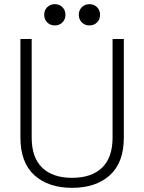

<svg xmlns="http://www.w3.org/2000/svg" viewBox="-20 -887 692 921"><path d="M132 -700V-227Q132 -131 182.5 -82.5Q233 -34 326 -34Q419 -34 469.5 -82.5Q520 -131 520 -227V-700H574V-227Q574 -107 507 -46.5Q440 14 326 14Q212 14 145 -46.5Q78 -107 78 -227V-700ZM192 -816Q192 -838 206.5 -852.5Q221 -867 243 -867Q265 -867 279.5 -852.5Q294 -838 294 -816Q294 -794 279.5 -779.5Q265 -765 243 -765Q221 -765 206.5 -779.5Q192 -794 192 -816ZM358 -816Q358 -838 372.5 -852.5Q387 -867 409 -867Q431 -867 445.5 -852.5Q460 -838 460 -816Q460 -794 445.5 -779.5Q431 -765 409 -765Q387 -765 372.5 -779.5Q358 -794 358 -816Z"/></svg>

Font: Space Grotesk Variable
Style: Regular
Weight: 400
Designer: Florian Karsten (Space Grotesk), Colophon Foundry (Space Mono)
Foundry: Florian Karsten
Version: Version 1.106